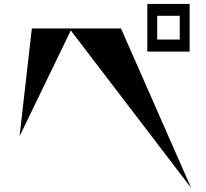

<svg xmlns="http://www.w3.org/2000/svg" viewBox="-20 -887 1040 971"><path d="M725 -867H939V-626H725ZM889 -687V-807H775V-687ZM947 64 338 -733 79 -198 141 -743H592Z"/></svg>

Font: Chokokutai
Style: Regular
Weight: 400
Designer: 108号,108go
Foundry: Font Zone 108
Version: Version 1.000; ttfautohint (v1.8.3)